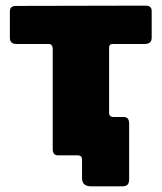

<svg xmlns="http://www.w3.org/2000/svg" viewBox="-20 -551 573 681"><path d="M304 110Q271 110 271 81V15Q271 0 255 0H207V-136H367V-151Q367 -136 383 -136H419Q438 -136 438 -113V85Q438 98 432.5 104Q427 110 411 110ZM493 -395H380Q367 -395 367 -382V-19Q367 0 345 0H186Q167 0 167 -22V-377Q167 -395 152 -395H39Q15 -395 15 -417V-511Q15 -530 37 -530L496 -531Q518 -531 518 -512V-417Q518 -395 493 -395Z"/></svg>

Font: Libre Franklin Black
Style: Regular
Weight: 900
Designer: Pablo Impallari, Rodrigo Fuenzalida, Nhung Nguyen
Foundry: Impallari Type
Version: Version 3.000